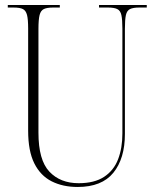

<svg xmlns="http://www.w3.org/2000/svg" viewBox="-20 -734 618 764"><path d="M289 10Q230 10 185.5 -12.5Q141 -35 116.5 -84Q92 -133 92 -214V-621Q92 -657 87.5 -674.5Q83 -692 71 -698Q59 -704 34 -704H11V-714H218V-704H191Q167 -704 154.5 -698Q142 -692 137.5 -674Q133 -656 133 -619V-206Q133 -97 176.5 -51Q220 -5 293 -5Q356 -5 394.5 -30.5Q433 -56 450 -100.5Q467 -145 467 -203V-620Q467 -656 463 -674Q459 -692 446.5 -698Q434 -704 410 -704H374V-714H564V-704H534Q510 -704 497.5 -698Q485 -692 481 -674Q477 -656 477 -619V-201Q477 -103 431 -46.5Q385 10 289 10Z"/></svg>

Font: Noto Serif Display Condensed ExtraLight
Style: Regular
Weight: 200
Width: 3
Designer: Monotype Design Team
Foundry: Monotype Imaging Inc.
Version: Version 2.009